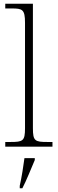

<svg xmlns="http://www.w3.org/2000/svg" viewBox="-20 -780 307 1021"><path d="M8 0H259V-25H233C166 -25 155 -30 155 -98V-760H8V-735H43C99 -735 113 -730 113 -659V-98C113 -30 102 -25 35 -25H8ZM85 208V221H99C120 181 147 113 165 71V61H110C104 106 96 159 85 208Z"/></svg>

Font: Noto Serif Telugu ExtraLight
Style: Regular
Weight: 200
Designer: Jelle Bosma - Monotype Design Team
Foundry: Monotype Imaging Inc.
Version: Version 2.005